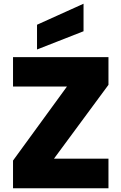

<svg xmlns="http://www.w3.org/2000/svg" viewBox="-20 -1012 653 1032"><path d="M270 -159H563V0H50V-149L340 -547H50V-705H563V-556ZM429 -844 179 -746V-879L429 -992Z"/></svg>

Font: DVN-Poppins ExtBd
Style: Regular
Weight: 800
Designer: Ninad Kale (Devanagari), Jonny Pinhorn (Latin)
Foundry: Indian Type Foundry
Version: 4.004